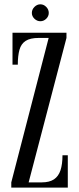

<svg xmlns="http://www.w3.org/2000/svg" viewBox="-20 -848 358 868"><path d="M31 0V-23.5L200 -676.5H155Q116.5 -676.5 96 -663.2Q75.5 -650 68 -623Q60.5 -596 60.5 -555.5H36.5V-700H280.5V-676.5L109.5 -23.5H168.5Q203.5 -23.5 224 -37.2Q244.5 -51 253.5 -78.2Q262.5 -105.5 262.5 -146H286.5V0ZM162.5 -752Q147.5 -752 135.8 -763.2Q124 -774.5 124 -789.5Q124 -805 135.8 -816.8Q147.5 -828.5 162.5 -828.5Q177.5 -828.5 189 -816.8Q200.5 -805 200.5 -789.5Q200.5 -774.5 189 -763.2Q177.5 -752 162.5 -752Z"/></svg>

Font: Imbue 48pt
Style: Regular
Weight: 400
Designer: Tyler Finck
Foundry: Etcetera Type Company
Version: Version 1.102